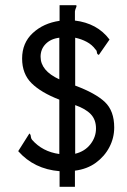

<svg xmlns="http://www.w3.org/2000/svg" viewBox="-20 -671 490 738"><path d="M209 47V-13Q111 -21 50 -90L93 -158Q98 -154 98.5 -146.5Q99 -139 103 -134Q143 -88 208 -79V-288Q138 -315 101.5 -351Q65 -387 65 -446Q65 -506 106 -544Q147 -582 209 -591V-651H273Q274 -650 274 -647Q274 -645 271.5 -639.5Q269 -634 268 -627V-592Q310 -587 343.5 -569Q377 -551 401 -519L360 -460Q353 -462 352.5 -469.5Q352 -477 347 -481Q334 -499 313.5 -510Q293 -521 269 -526V-342Q347 -313 383 -279Q419 -245 419 -181Q419 -141 400.5 -105.5Q382 -70 348.5 -45.5Q315 -21 268 -15V47ZM208 -366V-526Q175 -522 155.5 -502Q136 -482 136 -453Q136 -399 208 -366ZM269 -80Q306 -89 327.5 -116.5Q349 -144 349 -177Q349 -211 329 -232Q309 -253 269 -267Z"/></svg>

Font: Inconsolata SemiCondensed Medium
Style: Regular
Weight: 500
Width: 4
Monospace: yes
Designer: Raph Levien, Cyreal, Brenton Simpson
Foundry: Raph Levien, Cyreal, Google
Version: Version 3.001; ttfautohint (v1.8.2.53-6de2)